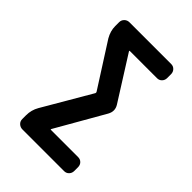

<svg xmlns="http://www.w3.org/2000/svg" viewBox="-213 -828 926 926"><g transform="rotate(45 250.0 -365.0)"><path d="M113.3 0Q98.6 0 87.9 -9.8Q77.1 -19.5 77.1 -35.2V-60.5Q77.1 -96.7 94.7 -127L238.3 -373Q240.2 -377 237.3 -381.8L95.7 -603.5Q77.1 -635.7 77.1 -668.9V-695.3Q77.1 -710 87.4 -720.2Q97.7 -730.5 113.3 -730.5H397.5Q412.1 -730.5 421.9 -720.2Q431.6 -710 431.6 -695.3V-668.9Q431.6 -654.3 421.9 -644Q412.1 -633.8 397.5 -633.8H211.9Q208 -633.8 210 -629.9L350.6 -407.2Q369.1 -377.9 351.6 -346.7L210 -99.6Q208 -95.7 211.9 -95.7H397.5Q412.1 -95.7 421.9 -85.9Q431.6 -76.2 431.6 -60.5V-35.2Q431.6 -20.5 421.9 -10.3Q412.1 0 397.5 0Z"/></g></svg>

Font: Rounded-L Mgen+ 1m medium
Style: Regular
Weight: 500
Designer: [Source Han Sans]
Ryoko NISHIZUKA  (kana & ideographs); Paul D. Hunt (Latin, Greek & Cyrillic); Wenlong ZHANG  (bopomofo
Version: Version 1.059.20150602